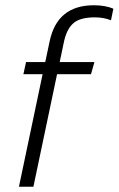

<svg xmlns="http://www.w3.org/2000/svg" viewBox="-20 -710 451 730"><path d="M52 0 142 -428H69L79 -474H152L169 -554Q198 -690 337 -690Q360 -690 378.5 -686.5Q397 -683 411 -677L402 -633Q374 -644 341 -644Q286 -644 260.5 -623Q235 -602 224 -555L207 -474H339L326 -428H197L107 0Z"/></svg>

Font: Kanit ExtraLight
Style: Italic
Weight: 275
Italic angle: -12°
Designer: Katatrad Team
Foundry: CadsonDemak
Version: Version 2.000; ttfautohint (v1.8.3)